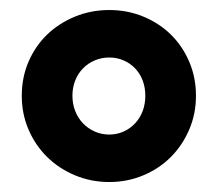

<svg xmlns="http://www.w3.org/2000/svg" viewBox="-20 -820 440 387"><path d="M200.2 -548.8Q215.8 -548.8 229.2 -554.9Q242.7 -561 252.4 -571.5Q262.2 -582 267.6 -596.2Q272.9 -610.4 272.9 -627Q272.9 -643.6 267.6 -657.7Q262.2 -671.9 252.4 -682.1Q242.7 -692.4 229.2 -698.2Q215.8 -704.1 200.2 -704.1Q184.6 -704.1 170.9 -698.2Q157.2 -692.4 147.2 -682.1Q137.2 -671.9 131.6 -657.7Q126 -643.6 126 -627Q126 -610.4 131.6 -596.2Q137.2 -582 147.2 -571.5Q157.2 -561 170.9 -554.9Q184.6 -548.8 200.2 -548.8ZM200.2 -453.1Q163.6 -453.1 131.3 -466.6Q99.1 -480 75.2 -503.4Q51.3 -526.9 37.6 -558.6Q23.9 -590.3 23.9 -627Q23.9 -664.1 37.6 -695.8Q51.3 -727.5 75.2 -750.5Q99.1 -773.4 131.3 -786.6Q163.6 -799.8 200.2 -799.8Q236.8 -799.8 268.8 -786.6Q300.8 -773.4 324.2 -750.5Q347.7 -727.5 361.3 -695.8Q375 -664.1 375 -627Q375 -590.3 361.3 -558.6Q347.7 -526.9 324.2 -503.4Q300.8 -480 268.8 -466.6Q236.8 -453.1 200.2 -453.1Z"/></svg>

Font: Overpass
Style: Regular
Weight: 400
Designer: Delve Withrington
Foundry: Delve Fonts
Version: Version 1.001